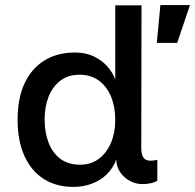

<svg xmlns="http://www.w3.org/2000/svg" viewBox="-20 -721 765 753"><path d="M675 -553H595L609 -701H725ZM436 -96Q424 -62 399 -37.5Q374 -13 340 -0.5Q306 12 268 12Q200 12 151 -19.5Q102 -51 75.5 -110Q49 -169 49 -251Q49 -336 76.5 -394.5Q104 -453 154.5 -484Q205 -515 273 -515Q316 -515 347.5 -500Q379 -485 400.5 -461Q422 -437 432 -409V-700H535L534 -140Q534 -110 547 -98Q560 -86 597 -94V-12Q587 -6 572 -2.5Q557 1 538 1Q513 1 489.5 -11.5Q466 -24 451 -46Q436 -68 436 -96ZM294 -75Q337 -75 368 -98.5Q399 -122 415.5 -161.5Q432 -201 432 -251Q432 -302 415.5 -342Q399 -382 367.5 -405Q336 -428 292 -428Q247 -428 216.5 -404.5Q186 -381 170.5 -341.5Q155 -302 155 -252Q155 -202 170.5 -161.5Q186 -121 217 -98Q248 -75 294 -75Z"/></svg>

Font: Inclusive Sans Medium
Style: Regular
Weight: 500
Designer: Olivia King
Foundry: Olivia King
Version: Version 2.004